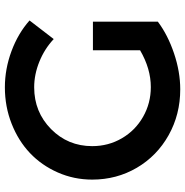

<svg xmlns="http://www.w3.org/2000/svg" viewBox="-6 -743 759 787"><g transform="rotate(-90 373.5 -349.5)"><path d="M561 -154.8V-348.1H678.2V-82Q623.5 -41 548.1 -15.6Q472.7 9.8 400.9 9.8Q297.9 9.8 212.9 -37.8Q127.9 -85.4 79.3 -168.2Q30.8 -251 30.8 -351.1Q30.8 -425.8 60.1 -492.2Q89.4 -558.6 139.6 -606.2Q189.9 -653.8 260 -681.4Q330.1 -709 409.2 -709Q484.4 -709 557.4 -681.9Q630.4 -654.8 683.1 -607.9L606.9 -508.8Q566.9 -546.4 514.4 -567.6Q461.9 -588.9 409.2 -588.9Q308.1 -588.9 238 -519.8Q168 -450.7 168 -351.1Q168 -284.7 200.2 -229.5Q232.4 -174.3 288.1 -142.6Q343.8 -110.8 410.2 -110.8Q485.4 -110.8 561 -154.8Z"/></g></svg>

Font: Montserrat-Arabic Medium
Style: Regular
Weight: 500
Designer: Mohamed Gaber
Foundry: Kief Type Foundry
Version: Version 5.008;PS 005.008;hotconv 1.0.88;makeotf.lib2.5.64775